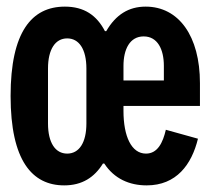

<svg xmlns="http://www.w3.org/2000/svg" viewBox="-20 -548 640 580"><path d="M183 -84C147 -84 125 -117 125 -175V-341C125 -399 147 -432 183 -432C219 -432 241 -399 241 -341V-175C241 -117 219 -84 183 -84ZM353 -305V-349C353 -399 372 -438 414 -438C456 -438 475 -399 475 -349V-305ZM423 12C513 12 559 -51 578 -129L481 -156C472 -117 456 -84 421 -84C377 -84 353 -136 353 -213V-228H584V-297C584 -439 520 -528 420 -528C369 -528 330 -504 301 -454H297C272 -502 234 -528 176 -528C76 -528 12 -452 12 -258C12 -63 77 12 174 12C228 12 265 -12 291 -54H295C325 -8 371 12 423 12Z"/></svg>

Font: IBM Plex Mono
Style: Bold
Weight: 700
Monospace: yes
Designer: Mike Abbink, Paul van der Laan, Pieter van Rosmalen
Foundry: Bold Monday
Version: Version 2.004